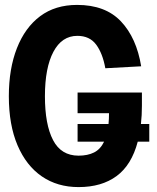

<svg xmlns="http://www.w3.org/2000/svg" viewBox="-20 -746 640 782"><path d="M300 16Q214 16 150.5 -27.5Q87 -71 51.5 -154Q16 -237 16 -354Q16 -466 49 -550Q82 -634 143.5 -680Q205 -726 294 -726Q409 -726 472.5 -659Q536 -592 555 -476L409 -468Q398 -529 371.5 -564.5Q345 -600 295 -600Q232 -600 197.5 -535Q163 -470 163 -354Q163 -239 196 -175.5Q229 -112 300 -112Q337 -112 363 -125Q389 -138 404 -169H296V-241H422Q424 -261 424 -285H296V-369H558V-316Q558 -276 554 -241H588V-169H541Q516 -74 455 -29Q394 16 300 16Z"/></svg>

Font: Geist Mono
Style: Bold
Weight: 700
Monospace: yes
Designer: Basement.studio, Andrés Briganti, Mateo Zaragoza
Foundry: Basement.studio, Vercel, Andrés Briganti, Guido Ferreyra, Mateo Zaragoza
Version: Version 1.500; ttfautohint (v1.8.4.7-5d5b)